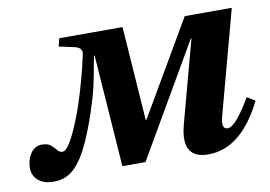

<svg xmlns="http://www.w3.org/2000/svg" viewBox="-60 -583 966 687"><g transform="rotate(-10 422.5 -239.0)"><path d="M8 -50Q8 -81 23.5 -103.5Q39 -126 64 -126Q86 -126 97 -116.5Q108 -107 115 -97.5Q122 -88 134 -88Q158 -88 203 -203Q217 -239 232.5 -291.5Q248 -344 256 -379L264 -414Q273 -442 241 -449L185 -461L192 -490H422L446 -149H449L648 -490H819L718 -115Q705 -68 730 -68Q759 -68 816 -166L845 -148Q766 12 646 12Q546 12 577 -107L658 -408H656L419 0H335L306 -407H304Q302 -401 295.5 -364Q289 -327 281.5 -294.5Q274 -262 256 -207.5Q238 -153 214 -100Q189 -46 159 -17Q129 12 84 12Q48 12 28 -5.5Q8 -23 8 -50Z"/></g></svg>

Font: Heuristica
Style: Bold Italic
Weight: 700
Italic angle: -13°
Version: Version 1.0.2